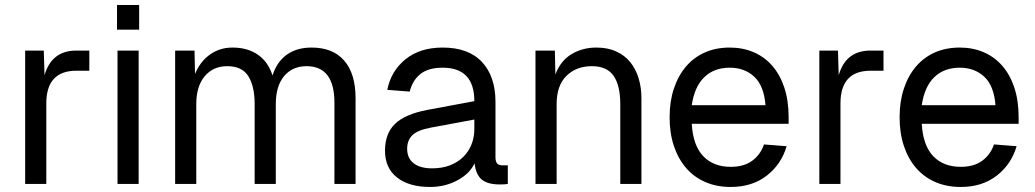

<svg xmlns="http://www.w3.org/2000/svg" viewBox="-20 -731 4115 763"><path d="M80 0V-530H154L157 -432Q185 -530 283 -530H335V-450H284Q164 -450 164 -320V0Z M447 0V-530H531V0ZM445 -613V-711H533V-613Z M676 0V-530H753L755 -437Q775 -486 814 -514Q853 -542 904 -542Q964 -542 1005 -513.5Q1046 -485 1063 -431Q1080 -485 1119.5 -513.5Q1159 -542 1218 -542Q1303 -542 1348 -490Q1393 -438 1393 -341V0H1309V-323Q1309 -468 1198 -468Q1142 -468 1109 -428.5Q1076 -389 1076 -317V0H992V-317Q992 -388 967 -428Q942 -468 883 -468Q827 -468 793.5 -428Q760 -388 760 -317V0Z M1689 12Q1606 12 1558 -25.5Q1510 -63 1510 -132Q1510 -200 1549.5 -238.5Q1589 -277 1677 -294L1865 -329Q1865 -462 1739 -462Q1683 -462 1651.5 -437.5Q1620 -413 1608 -367L1519 -374Q1534 -449 1591.5 -495.5Q1649 -542 1739 -542Q1842 -542 1895.5 -484.5Q1949 -427 1949 -326V-107Q1949 -89 1955.5 -81.5Q1962 -74 1977 -74H1998V0Q1993 1 1984.5 1.5Q1976 2 1966 2Q1918 2 1894.5 -17.5Q1871 -37 1866 -82Q1846 -40 1797 -14Q1748 12 1689 12ZM1697 -62Q1737 -62 1768 -74Q1799 -86 1820.5 -107Q1842 -128 1853.5 -156.5Q1865 -185 1865 -218V-256L1693 -224Q1639 -214 1618.5 -193.5Q1598 -173 1598 -140Q1598 -102 1624 -82Q1650 -62 1697 -62Z M2108 0V-530H2185L2187 -435Q2208 -490 2251.5 -516Q2295 -542 2350 -542Q2395 -542 2429 -526.5Q2463 -511 2485 -483.5Q2507 -456 2518 -419.5Q2529 -383 2529 -341V0H2445V-317Q2445 -391 2418.5 -429.5Q2392 -468 2332 -468Q2270 -468 2231 -429.5Q2192 -391 2192 -317V0Z M2884 12Q2828 12 2783 -7.5Q2738 -27 2706.5 -63.5Q2675 -100 2658 -151Q2641 -202 2641 -265Q2641 -328 2658 -379Q2675 -430 2706 -466.5Q2737 -503 2781 -522.5Q2825 -542 2880 -542Q2932 -542 2975 -523.5Q3018 -505 3049 -469.5Q3080 -434 3097 -382.5Q3114 -331 3114 -264V-239H2729Q2734 -153 2774.5 -110.5Q2815 -68 2884 -68Q2936 -68 2969 -92Q3002 -116 3016 -157L3106 -150Q3085 -78 3027 -33Q2969 12 2884 12ZM3022 -313Q3016 -390 2977.5 -426Q2939 -462 2880 -462Q2818 -462 2779 -424.5Q2740 -387 2729 -313Z M3236 0V-530H3310L3313 -432Q3341 -530 3439 -530H3491V-450H3440Q3320 -450 3320 -320V0Z M3798 12Q3742 12 3697 -7.5Q3652 -27 3620.5 -63.5Q3589 -100 3572 -151Q3555 -202 3555 -265Q3555 -328 3572 -379Q3589 -430 3620 -466.5Q3651 -503 3695 -522.5Q3739 -542 3794 -542Q3846 -542 3889 -523.5Q3932 -505 3963 -469.5Q3994 -434 4011 -382.5Q4028 -331 4028 -264V-239H3643Q3648 -153 3688.5 -110.5Q3729 -68 3798 -68Q3850 -68 3883 -92Q3916 -116 3930 -157L4020 -150Q3999 -78 3941 -33Q3883 12 3798 12ZM3936 -313Q3930 -390 3891.5 -426Q3853 -462 3794 -462Q3732 -462 3693 -424.5Q3654 -387 3643 -313Z"/></svg>

Font: Geist
Style: Regular
Weight: 400
Designer: Basement.studio, Andrés Briganti, Mateo Zaragoza
Foundry: Basement.studio, Vercel, Andrés Briganti, Guido Ferreyra, Mateo Zaragoza
Version: Version 1.401